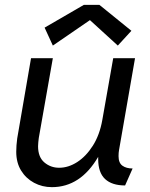

<svg xmlns="http://www.w3.org/2000/svg" viewBox="-20 -760 619 792"><path d="M194 12Q154 12 120.5 -6Q87 -24 67 -56.5Q47 -89 47 -134Q47 -147 48 -160.5Q49 -174 51 -189L108 -520H198L140 -191Q139 -181 138 -173.5Q137 -166 137 -157Q137 -112 163 -90Q189 -68 224 -68Q262 -68 298.5 -91.5Q335 -115 363 -159Q391 -203 402 -265L447 -520H537L471 -141Q470 -136 469.5 -129.5Q469 -123 469 -116Q469 -88 485 -76.5Q501 -65 527 -65L496 5Q442 5 413.5 -21.5Q385 -48 385 -104V-113Q312 12 194 12ZM198 -572 164 -646 326 -740H390L522 -633L466 -572L351 -677Z"/></svg>

Font: ABeeZee
Style: Italic
Weight: 400
Italic angle: -10°
Designer: Anja Meiners
Foundry: Anja Meiners
Version: Version 1.003; ttfautohint (v1.8.3)